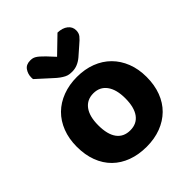

<svg xmlns="http://www.w3.org/2000/svg" viewBox="-206 -853 993 993"><g transform="rotate(-45 290.0 -357.0)"><path d="M545 -241Q545 -182 527 -134.5Q509 -87 475.5 -54Q442 -21 395 -3Q348 15 290 15Q232 15 184.5 -2.5Q137 -20 103.5 -53Q70 -86 52 -133.5Q34 -181 34 -241Q34 -299 52.5 -346.5Q71 -394 104.5 -427Q138 -460 185.5 -478Q233 -496 290 -496Q347 -496 394 -478Q441 -460 474.5 -426.5Q508 -393 526.5 -346Q545 -299 545 -241ZM290 -376Q243 -376 217 -341Q191 -306 191 -241Q191 -174 216.5 -139.5Q242 -105 290 -105Q338 -105 363.5 -140Q389 -175 389 -241Q389 -305 363 -340.5Q337 -376 290 -376ZM291 -642 381 -729Q416 -728 437 -711.5Q458 -695 458 -669Q458 -649 447.5 -635.5Q437 -622 414 -603L366 -561Q331 -532 293 -532Q281 -532 271 -533.5Q261 -535 250 -540.5Q239 -546 226.5 -555Q214 -564 198 -579L122 -648Q121 -650 121 -654Q121 -658 121 -662Q121 -686 135 -706.5Q149 -727 179 -727Q188 -727 195.5 -725.5Q203 -724 211.5 -719Q220 -714 229.5 -705.5Q239 -697 252 -684Z"/></g></svg>

Font: Baloo Da 2
Style: Bold
Weight: 700
Designer: Noopur Datye, Sulekha Rajkumar and Ek Type
Foundry: Ek Type
Version: Version 1.640;hotconv 1.0.111;makeotfexe 2.5.65597; ttfautoh